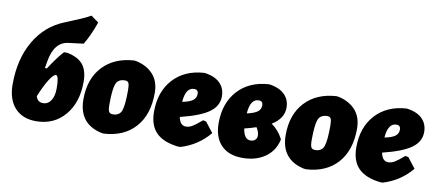

<svg xmlns="http://www.w3.org/2000/svg" viewBox="-66 -970 2810 1232"><g transform="rotate(10 1338.5 -354.0)"><path d="M210 9Q121 9 71.5 -46Q22 -101 22 -199Q22 -363 90.5 -481Q159 -599 283 -648L379 -688Q413 -702 444 -720L494 -684Q464 -597 426 -534L330 -522Q238 -512 216 -384L208 -337H221Q272 -416 311 -458H333Q404 -444 436 -404.5Q468 -365 468 -292Q468 -157 397 -74Q326 9 210 9ZM286 -305Q270 -305 243.5 -263Q217 -221 188 -150Q198 -113 235 -113Q267 -113 286 -142Q305 -171 305 -221Q305 -305 286 -305Z M764 -484 780 -482Q850 -466 890 -420.5Q930 -375 930 -301Q930 -159 856 -77Q782 5 652 12L636 10Q486 -24 486 -183Q486 -316 560.5 -396Q635 -476 764 -484ZM729 -348Q683 -348 669.5 -312Q656 -276 656 -179Q656 -145 662.5 -132.5Q669 -120 688 -120Q732 -120 745 -156Q758 -192 758 -290Q758 -323 752 -335.5Q746 -348 729 -348Z M1338 -112Q1264 -23 1152 11H1136Q1039 0 992.5 -47.5Q946 -95 946 -183Q946 -314 1020 -395Q1094 -476 1221 -484L1237 -482Q1296 -471 1327 -438Q1358 -405 1358 -354Q1358 -292 1301.5 -251Q1245 -210 1115 -178Q1125 -124 1164 -124Q1184 -124 1204.5 -136Q1225 -148 1266 -183L1286 -179ZM1175 -371Q1120 -371 1113 -276Q1162 -286 1182 -301.5Q1202 -317 1202 -343Q1202 -371 1175 -371Z M1555 11Q1465 11 1416 -40Q1367 -91 1367 -183Q1367 -314 1441 -395Q1515 -476 1642 -484L1658 -482Q1716 -471 1747.5 -438Q1779 -405 1779 -355Q1779 -284 1703 -238Q1751 -204 1778 -151V-144Q1761 -71 1701.5 -30Q1642 11 1555 11ZM1596 -371Q1541 -371 1534 -275Q1583 -286 1603 -301.5Q1623 -317 1623 -343Q1623 -371 1596 -371ZM1629 -146Q1629 -171 1611 -199Q1580 -188 1535 -177Q1545 -108 1587 -108Q1606 -108 1617.5 -118.5Q1629 -129 1629 -146Z M2082 -484 2098 -482Q2168 -466 2208 -420.5Q2248 -375 2248 -301Q2248 -159 2174 -77Q2100 5 1970 12L1954 10Q1804 -24 1804 -183Q1804 -316 1878.5 -396Q1953 -476 2082 -484ZM2047 -348Q2001 -348 1987.5 -312Q1974 -276 1974 -179Q1974 -145 1980.5 -132.5Q1987 -120 2006 -120Q2050 -120 2063 -156Q2076 -192 2076 -290Q2076 -323 2070 -335.5Q2064 -348 2047 -348Z M2656 -112Q2582 -23 2470 11H2454Q2357 0 2310.5 -47.5Q2264 -95 2264 -183Q2264 -314 2338 -395Q2412 -476 2539 -484L2555 -482Q2614 -471 2645 -438Q2676 -405 2676 -354Q2676 -292 2619.5 -251Q2563 -210 2433 -178Q2443 -124 2482 -124Q2502 -124 2522.5 -136Q2543 -148 2584 -183L2604 -179ZM2493 -371Q2438 -371 2431 -276Q2480 -286 2500 -301.5Q2520 -317 2520 -343Q2520 -371 2493 -371Z"/></g></svg>

Font: Alegreya Sans SC Black
Style: Italic
Weight: 900
Italic angle: -7°
Designer: Juan Pablo del Peral
Foundry: Huerta Tipografica
Version: Version 2.007